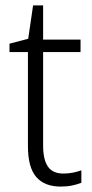

<svg xmlns="http://www.w3.org/2000/svg" viewBox="-20 -678 341 708"><path d="M214 -38Q232 -38 249.5 -41.5Q267 -45 280 -50V-4Q265 2 246 6Q227 10 204 10Q144 10 113.5 -25.5Q83 -61 83 -139V-486H15V-517L84 -535L102 -658H139V-532H277V-486H139V-141Q139 -90 156.5 -64Q174 -38 214 -38Z"/></svg>

Font: Noto Sans Lao SemiCondensed Light
Style: Regular
Weight: 300
Width: 4
Designer: Monotype Design Team
Foundry: Monotype Imaging Inc.
Version: Version 2.003; ttfautohint (v1.8.4.7-5d5b)